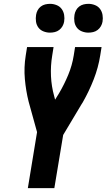

<svg xmlns="http://www.w3.org/2000/svg" viewBox="-20 -980 556 1000"><path d="M125 0 173 -292 129 -451Q115 -507 109.5 -568Q104 -629 114 -691L121 -735H259L252 -691Q243 -637 245.5 -583.5Q248 -530 262 -480L267 -461L288 -495Q315 -541 335.5 -590.5Q356 -640 364 -691L371 -735H509L502 -691Q492 -628 468 -566.5Q444 -505 411 -447Q409 -444 407.5 -441.5Q406 -439 404 -436L309 -277L263 0ZM440 -810Q423 -810 406.5 -816.5Q390 -823 380 -836.5Q370 -850 367.5 -867.5Q365 -885 368 -903Q370 -915 376 -926.5Q382 -938 392.5 -946Q403 -954 415.5 -957Q428 -960 441 -960Q458 -960 474.5 -953.5Q491 -947 501 -933.5Q511 -920 514 -902.5Q517 -885 514 -867Q512 -855 505.5 -843.5Q499 -832 488.5 -824Q478 -816 465.5 -813Q453 -810 440 -810ZM240 -810Q223 -810 206.5 -816.5Q190 -823 180 -836.5Q170 -850 167.5 -867.5Q165 -885 168 -903Q170 -915 176 -926.5Q182 -938 192.5 -946Q203 -954 215.5 -957Q228 -960 241 -960Q258 -960 274.5 -953.5Q291 -947 301 -933.5Q311 -920 314 -902.5Q317 -885 314 -867Q312 -855 305.5 -843.5Q299 -832 288.5 -824Q278 -816 265.5 -813Q253 -810 240 -810Z"/></svg>

Font: Iosevka Term Curly Hv Obl
Style: Regular
Weight: 900
Italic angle: -9°
Designer: Belleve Invis
Foundry: Belleve Invis
Version: Version 32.3.0